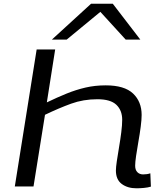

<svg xmlns="http://www.w3.org/2000/svg" viewBox="-20 -1007 877 1037"><path d="M710 -112Q710 -89 722 -77Q734 -65 753 -65Q775 -65 792 -71L795 1Q779 6 757 8Q735 10 717 10Q669 10 637.5 -13.5Q606 -37 606 -86Q606 -103 611 -137Q616 -171 623 -212Q630 -253 635 -292.5Q640 -332 640 -360Q640 -411 608.5 -441Q577 -471 506 -471Q430 -471 364 -447Q298 -423 223 -387L161 0H60L178 -740H278L233 -454Q289 -481 339.5 -501.5Q390 -522 441.5 -534Q493 -546 551 -546Q652 -546 698.5 -502Q745 -458 745 -386Q745 -361 740 -322.5Q735 -284 727.5 -242Q720 -200 715 -165Q710 -130 710 -112ZM260 -793 472 -987H589L738 -793H659L522 -943L340 -793Z"/></svg>

Font: Georama ExtraExtended
Style: Italic
Weight: 400
Width: 8
Italic angle: -9°
Designer: Jean-Baptiste Levee
Foundry: Production Type
Version: Version 1.000